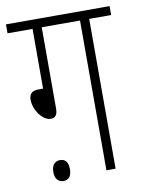

<svg xmlns="http://www.w3.org/2000/svg" viewBox="-75 -676 556 741"><g transform="rotate(-10 203.0 -305.0)"><path d="M134 -587V-268Q134 -233 108 -233Q92 -233 77 -246Q62 -259 52.5 -279Q43 -299 43 -319Q43 -335 51.5 -344Q60 -353 82 -353H98V-587H0V-622H406V-587H320V0H284V-587ZM81 -29Q81 -49 90 -59.5Q99 -70 114 -70Q146 -70 146 -29Q146 12 113 12Q100 12 90.5 2Q81 -8 81 -29Z"/></g></svg>

Font: Noto Sans Devanagari ExtraCondensed ExtraLight
Style: Regular
Weight: 200
Width: 2
Designer: Jelle Bosma - Monotype Design Team
Foundry: Monotype Imaging Inc.
Version: Version 2.004; ttfautohint (v1.8.4.7-5d5b)